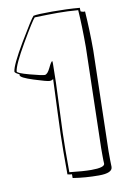

<svg xmlns="http://www.w3.org/2000/svg" viewBox="-94 -774 546 854"><g transform="rotate(-10 179.0 -347.0)"><path d="M354 -522 343 -68Q343 -21 344 2Q344 30 282.5 30Q221 30 165 21V4Q157 4 145 1V-105Q145 -167 150 -282Q155 -397 156 -428Q150 -422 139 -422Q128 -422 70 -440.5Q12 -459 12 -470Q12 -473 13 -474Q-8 -484 -8 -490Q-5 -519 51 -613.5Q107 -708 119 -720Q137 -724 204.5 -724Q272 -724 328 -719V-708Q328 -702 330 -702L340 -699H348Q354 -613 354 -522ZM313 -88 324 -542Q324 -639 319 -710Q271 -714 228 -714Q185 -714 123 -712Q111 -700 58 -609Q5 -518 2 -489Q2 -481 56 -466.5Q110 -452 122.5 -452Q135 -452 148 -479.5Q161 -507 166 -507Q167 -505 167 -498V-489Q167 -424 161 -297Q155 -170 155 -105V-7Q218 0 253 0Q314 0 314 -18Q313 -29 313 -53Z"/></g></svg>

Font: Londrina Shadow
Style: Regular
Weight: 400
Designer: Marcelo Magalhaes
Foundry: Marcelo Magalhaes
Version: Version 1.001 2011